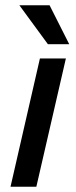

<svg xmlns="http://www.w3.org/2000/svg" viewBox="-20 -710 290 730"><path d="M20 0 131.8 -487.8H230.5L118.2 0ZM162.1 -542 53.7 -689.9H168.5L243.2 -542Z"/></svg>

Font: Acari Sans SemiBold
Style: Italic
Weight: 600
Italic angle: -13°
Designer: Alfredo Marco Pradil and Stefan Peev
Foundry: Hanken Design Co.
Version: Version 1.045;January 11, 2019;FontCreator 11.5.0.2425 64-bi